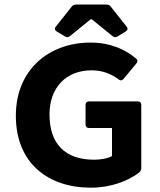

<svg xmlns="http://www.w3.org/2000/svg" viewBox="-20 -827 716 858"><path d="M300.8 -797.9 229.5 -708C222.7 -700.2 224.6 -692.4 233.4 -686.5L270.5 -664.1C278.3 -659.2 286.1 -660.2 293 -666L385.7 -741.2H389.6L482.4 -666C489.3 -660.2 497.1 -659.2 504.9 -664.1L542 -686.5C550.8 -692.4 552.7 -700.2 545.9 -708L474.6 -797.9C469.7 -804.7 462.9 -806.6 455.1 -806.6H320.3C312.5 -806.6 305.7 -804.7 300.8 -797.9ZM50.8 -309.6C50.8 -97.7 195.3 11.7 385.7 11.7C475.6 11.7 553.7 -18.6 602.5 -56.6C608.4 -62.5 611.3 -68.4 611.3 -76.2V-358.4C611.3 -368.2 605.5 -374 595.7 -374H377.9C368.2 -374 362.3 -368.2 362.3 -358.4V-270.5C362.3 -260.7 368.2 -254.9 377.9 -254.9H480.5V-129.9C462.9 -119.1 430.7 -113.3 400.4 -113.3C268.6 -113.3 201.2 -186.5 201.2 -315.4C201.2 -438.5 278.3 -512.7 388.7 -512.7C442.4 -512.7 478.5 -495.1 510.7 -471.7C518.6 -465.8 526.4 -466.8 532.2 -474.6L589.8 -543.9C595.7 -551.8 595.7 -559.6 587.9 -565.4C542 -604.5 475.6 -636.7 383.8 -636.7C200.2 -636.7 50.8 -516.6 50.8 -309.6Z"/></svg>

Font: Ed Sans Neue
Style: Bold
Weight: 700
Designer: Stephen Hutchings
Version: Version 1.004;PS 001.004;hotconv 1.0.88;makeotf.lib2.5.64775